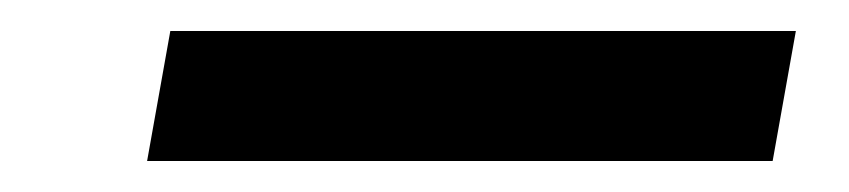

<svg xmlns="http://www.w3.org/2000/svg" viewBox="-20 -352 548 124"><path d="M75 -248 90 -332H494L479 -248Z"/></svg>

Font: DM Sans 28pt Medium
Style: Italic
Weight: 500
Italic angle: -10°
Version: Version 4.004;gftools[0.9.30]